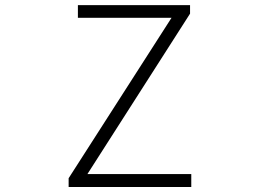

<svg xmlns="http://www.w3.org/2000/svg" viewBox="-20 -749 1040 769"><path d="M254.9 0V-35.2L667 -677.7H292V-728.5H741.2V-694.3L330.1 -51.8H746.1V0Z"/></svg>

Font: Gen Shin Gothic Monospace Light
Style: Regular
Weight: 300
Designer: [Source Han Sans]
Ryoko NISHIZUKA  (kana & ideographs); Paul D. Hunt (Latin, Greek & Cyrillic); Wenlong ZHANG  (bopomofo
Version: Version 1.002.20150607